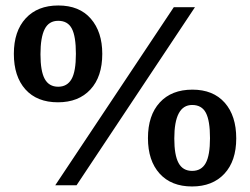

<svg xmlns="http://www.w3.org/2000/svg" viewBox="-20 -672 917 704"><path d="M182.6 7.3 617.2 -645.5H694.8L260.7 7.3ZM192.4 -296.9Q115.7 -296.9 73.2 -344.2Q30.8 -391.6 30.8 -474.6Q30.8 -557.6 74.2 -604.7Q117.7 -651.9 193.8 -651.9Q271 -651.9 313 -603.5Q355 -555.2 355 -474.6Q355 -390.6 311.5 -343.8Q268.1 -296.9 192.4 -296.9ZM193.4 -354Q226.1 -354 242.2 -381.8Q258.3 -409.7 258.3 -474.6Q258.3 -538.6 243.4 -567.1Q228.5 -595.7 193.4 -595.7Q159.2 -595.7 143.8 -565.2Q128.4 -534.7 128.4 -473.1Q128.4 -411.1 144 -382.6Q159.7 -354 193.4 -354ZM684.1 11.7Q607.9 11.7 565.2 -35.6Q522.5 -83 522.5 -165.5Q522.5 -249 565.7 -296.1Q608.9 -343.3 685.5 -343.3Q761.7 -343.3 804 -295.4Q846.2 -247.6 846.2 -164.6Q846.2 -81.5 802.7 -34.9Q759.3 11.7 684.1 11.7ZM684.6 -45.4Q718.3 -45.4 734.1 -73.7Q750 -102.1 750 -165.5Q750 -229.5 734.9 -258.3Q719.7 -287.1 684.6 -287.1Q619.1 -287.1 619.1 -164.1Q619.1 -103 634.8 -74.2Q650.4 -45.4 684.6 -45.4Z"/></svg>

Font: Kameron
Style: Regular
Weight: 400
Designer: Vernon Adams
Foundry: Vernon Adams
Version: Version 1.100